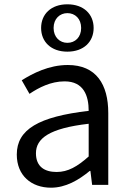

<svg xmlns="http://www.w3.org/2000/svg" viewBox="-20 -859 604 892"><path d="M293 -619C369 -619 415 -665 415 -729C415 -793 369 -839 293 -839C217 -839 171 -793 171 -729C171 -665 217 -619 293 -619ZM293 -660C258 -660 229 -686 229 -729C229 -772 258 -798 293 -798C329 -798 357 -772 357 -729C357 -686 329 -660 293 -660ZM217 13C285 13 345 -22 397 -65H400L408 0H483V-334C483 -467 427 -557 295 -557C207 -557 132 -518 81 -486L117 -423C160 -452 216 -481 280 -481C369 -481 392 -414 392 -344C160 -317 58 -258 58 -141C58 -43 126 13 217 13ZM243 -60C188 -60 147 -84 147 -147C147 -216 209 -263 392 -284V-132C339 -85 296 -60 243 -60Z"/></svg>

Font: Spoqa Han Sans Neo Regular
Style: Regular
Weight: 400
Designer: [Spoqa Han Sans Neo] Dong-huui Kim  Younghwa Kang  Yujin Lee  [Noto Sans] Ryoko NISHIZUKA  (kana & ideographs); Paul D. 
Foundry: Spoqa (http://www.spoqa-han-sans.com)
Version: Version 1.000